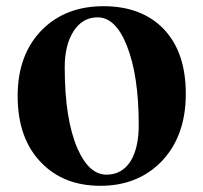

<svg xmlns="http://www.w3.org/2000/svg" viewBox="-20 -583 657 620"><path d="M115 -56Q37 -134 37 -273Q37 -409 118 -489Q194 -563 314 -563Q435 -563 506 -492Q580 -417 580 -280Q580 -141 499 -59Q423 17 304 17Q187 17 115 -56ZM402 -63Q428 -106 428 -179Q428 -341 389 -437Q353 -527 295 -527Q247 -527 218 -483Q189 -438 189 -366Q189 -198 230 -104Q267 -19 324 -19Q374 -19 402 -63Z"/></svg>

Font: Source Han Serif CN Heavy
Style: Regular
Weight: 900
Designer: Ryoko NISHIZUKA  (kana & ideographs); Frank Grießhammer (Latin, Greek & Cyrillic); Wenlong ZHANG  (bopomofo); Sandoll Co
Foundry: Adobe Systems Incorporated
Version: Version 1.000;PS 1;hotconv 16.6.53;makeotf.lib2.5.65590